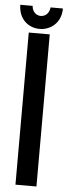

<svg xmlns="http://www.w3.org/2000/svg" viewBox="-74 -856 312 884"><g transform="rotate(5 81.5 -413.5)"><path d="M123 -827C120 -798 101 -784 81 -784C62 -784 42 -798 40 -827H-17C-16 -758 32 -724 81 -724C130 -724 180 -759 180 -827ZM33 -703V0H130V-703Z"/></g></svg>

Font: Modon Arabic
Style: Bold
Weight: 700
Designer: Ahmedzaza
Foundry: Ahmedzaza
Version: Version 2.010